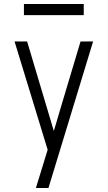

<svg xmlns="http://www.w3.org/2000/svg" viewBox="-20 -738 540 963"><path d="M160 205Q168 178 176.5 151.5Q185 125 193 98L219 13L53 -530H116L250 -81L290 -216L384 -530H447L223 205ZM400 -662H100V-718H400Z"/></svg>

Font: Iosevka Term Light
Style: Regular
Weight: 300
Monospace: yes
Designer: Belleve Invis
Foundry: Belleve Invis
Version: Version 9.0.1; ttfautohint (v1.8.3)